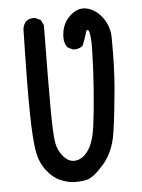

<svg xmlns="http://www.w3.org/2000/svg" viewBox="-53 -775 605 816"><g transform="rotate(-5 250.0 -367.0)"><path d="M221.7 -2Q193.8 -5.9 167.5 -18.1Q140.6 -30.3 114.5 -63.2Q88.4 -96.2 79.1 -146.5Q74.7 -171.4 72 -212.9Q69.3 -254.4 68.4 -313Q66.4 -429.7 72.3 -668V-668.5Q74.7 -686 85.4 -699.2L85.9 -699.7Q101.6 -712.9 125.5 -710.9H126.5L127.4 -710.4L147 -700.7L148.9 -699.7L149.4 -698.2L149.9 -697.8L159.7 -678.2L160.2 -677.2V-675.8Q157.2 -433.6 157.7 -323.7Q158.2 -214.4 164.1 -177.7Q167 -159.7 174.3 -144Q181.6 -128.4 193.8 -114.3Q217.3 -87.4 247.1 -92.3Q277.8 -97.2 300.3 -130.9Q323.2 -165 332 -232.4Q340.8 -300.3 347.2 -386.2Q353.5 -472.2 355.5 -554.2Q356 -570.3 355.5 -584.5Q355 -598.6 354 -607.9Q353 -617.2 351.8 -624.3Q350.6 -631.3 349.1 -634.8Q347.7 -638.2 346.2 -638.7Q345.2 -639.6 343.8 -640.1Q342.3 -640.1 341.1 -640.1Q339.8 -640.1 338.4 -637.7Q336.9 -635.3 335.9 -630.4Q333 -620.1 328.4 -606.9Q323.7 -593.8 316.9 -576.7L316.4 -575.7L315.4 -574.7Q299.8 -561.5 274.9 -563.5H273.9L272.9 -564L253.4 -573.7L252 -574.7L251 -575.7Q244.6 -584 241.5 -594.2Q238.3 -604.5 238.3 -616.2Q238.3 -643.1 246.6 -665.3Q254.9 -687.5 271.5 -704.1Q305.7 -738.8 343.8 -732.4Q362.3 -729 378.9 -718.8Q395.5 -708.5 409.7 -691.2Q423.8 -673.8 432.1 -653.3Q440.4 -632.8 442.4 -608.9V-608.4Q443.4 -544.4 441.7 -487.3Q439.9 -430.2 435.5 -379.9Q426.8 -279.8 415 -198.2Q402.8 -115.7 357.9 -64Q335.4 -38.1 316.9 -23.7Q298.3 -9.3 282.7 -5.9Q268.6 -2.9 253.4 -2Q238.3 -1 222.2 -2Z"/></g></svg>

Font: NaikaiFont
Style: SemiBold
Weight: 600
Version: Version 1.89